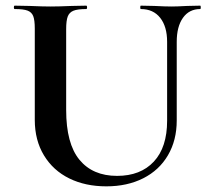

<svg xmlns="http://www.w3.org/2000/svg" viewBox="-20 -645 743 679"><path d="M478 -613Q476 -613 476 -619Q476 -625 478 -625L526 -624Q564 -622 587 -622Q606 -622 642 -624L688 -625Q690 -625 690 -619Q690 -613 688 -613Q649 -613 627 -582Q605 -551 605 -497V-219Q605 -149 574 -96Q543 -43 486.5 -14.5Q430 14 356 14Q282 14 225 -14Q168 -42 135.5 -95.5Q103 -149 103 -221V-544Q103 -574 97.5 -588Q92 -602 77.5 -607.5Q63 -613 32 -613Q29 -613 29 -619Q29 -625 32 -625L85 -624Q131 -622 158 -622Q188 -622 234 -624L285 -625Q288 -625 288 -619Q288 -613 285 -613Q254 -613 239.5 -607Q225 -601 219.5 -586.5Q214 -572 214 -542V-256Q214 -137 261 -80Q308 -23 394 -23Q477 -23 524 -73.5Q571 -124 571 -218V-497Q571 -551 546.5 -582Q522 -613 478 -613Z"/></svg>

Font: Cormorant Unicase
Style: Bold
Weight: 700
Designer: Christian Thalmann (Catharsis Fonts)
Foundry: Catharsis Fonts
Version: Version 4.000